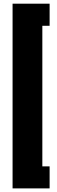

<svg xmlns="http://www.w3.org/2000/svg" viewBox="-20 -853 308 1043"><path d="M249.5 -833V-712.9H210V50.8H249.5V170.4H48.3V-833Z"/></svg>

Font: Roboto Condensed Black
Style: Regular
Weight: 900
Designer: Christian Robertson
Foundry: Google
Version: Version 3.008; 2023